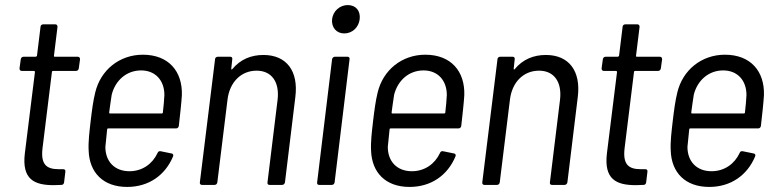

<svg xmlns="http://www.w3.org/2000/svg" viewBox="-20 -730 3064 758"><path d="M291 -460 296 -496C296 -502 293 -506 287 -506H196C194 -506 192 -508 193 -510L207 -624C207 -630 204 -634 198 -634H151C145 -634 140 -630 140 -624L126 -510C125 -508 123 -506 121 -506H73C67 -506 63 -502 62 -496L57 -460C57 -454 60 -450 66 -450H114C116 -450 118 -448 118 -446L78 -124C66 -22 115 1 192 1C202 1 212 0 222 0C229 0 232 -4 233 -10L238 -52C239 -58 236 -62 230 -62H212C163 -62 140 -81 148 -146L185 -446C185 -448 187 -450 189 -450H280C286 -450 290 -454 291 -460Z M491 -54C432 -54 396 -93 396 -150C398 -169 400 -193 403 -219C403 -222 405 -223 407 -223H675C681 -223 685 -227 686 -233C691 -278 696 -321 698 -354C701 -448 646 -514 544 -514C451 -514 377 -453 356 -365C348 -333 343 -295 338 -253C333 -209 328 -170 330 -135C333 -49 387 8 482 8C567 8 632 -38 663 -112C666 -118 663 -123 658 -124L614 -133C609 -134 604 -132 602 -126C582 -83 542 -54 491 -54ZM537 -452C594 -452 629 -412 629 -355C628 -335 626 -311 623 -286C623 -283 621 -282 619 -282H414C412 -282 411 -283 411 -286C414 -311 418 -335 421 -356C435 -412 479 -452 537 -452Z M1020 -513C972 -513 929 -496 897 -457C894 -454 893 -456 893 -459L897 -496C898 -502 895 -506 889 -506H840C834 -506 829 -502 829 -496L769 -10C768 -4 772 0 777 0H827C833 0 837 -4 838 -10L878 -335C886 -406 932 -451 993 -451C1052 -451 1084 -407 1076 -337L1036 -10C1035 -4 1038 0 1044 0H1094C1099 0 1104 -4 1105 -10L1146 -347C1159 -450 1111 -513 1020 -513Z M1339 -598C1371 -598 1396 -622 1400 -654C1404 -687 1385 -710 1353 -710C1322 -710 1295 -687 1291 -654C1288 -622 1308 -598 1339 -598ZM1240 0H1290C1296 0 1300 -4 1301 -10L1360 -496C1361 -502 1358 -506 1352 -506H1302C1297 -506 1292 -502 1291 -496L1232 -10C1231 -4 1234 0 1240 0Z M1606 -54C1547 -54 1511 -93 1511 -150C1513 -169 1515 -193 1518 -219C1518 -222 1520 -223 1522 -223H1790C1796 -223 1800 -227 1801 -233C1806 -278 1811 -321 1813 -354C1816 -448 1761 -514 1659 -514C1566 -514 1492 -453 1471 -365C1463 -333 1458 -295 1453 -253C1448 -209 1443 -170 1445 -135C1448 -49 1502 8 1597 8C1682 8 1747 -38 1778 -112C1781 -118 1778 -123 1773 -124L1729 -133C1724 -134 1719 -132 1717 -126C1697 -83 1657 -54 1606 -54ZM1652 -452C1709 -452 1744 -412 1744 -355C1743 -335 1741 -311 1738 -286C1738 -283 1736 -282 1734 -282H1529C1527 -282 1526 -283 1526 -286C1529 -311 1533 -335 1536 -356C1550 -412 1594 -452 1652 -452Z M2135 -513C2087 -513 2044 -496 2012 -457C2009 -454 2008 -456 2008 -459L2012 -496C2013 -502 2010 -506 2004 -506H1955C1949 -506 1944 -502 1944 -496L1884 -10C1883 -4 1887 0 1892 0H1942C1948 0 1952 -4 1953 -10L1993 -335C2001 -406 2047 -451 2108 -451C2167 -451 2199 -407 2191 -337L2151 -10C2150 -4 2153 0 2159 0H2209C2214 0 2219 -4 2220 -10L2261 -347C2274 -450 2226 -513 2135 -513Z M2589 -460 2594 -496C2594 -502 2591 -506 2585 -506H2494C2492 -506 2490 -508 2491 -510L2505 -624C2505 -630 2502 -634 2496 -634H2449C2443 -634 2438 -630 2438 -624L2424 -510C2423 -508 2421 -506 2419 -506H2371C2365 -506 2361 -502 2360 -496L2355 -460C2355 -454 2358 -450 2364 -450H2412C2414 -450 2416 -448 2416 -446L2376 -124C2364 -22 2413 1 2490 1C2500 1 2510 0 2520 0C2527 0 2530 -4 2531 -10L2536 -52C2537 -58 2534 -62 2528 -62H2510C2461 -62 2438 -81 2446 -146L2483 -446C2483 -448 2485 -450 2487 -450H2578C2584 -450 2588 -454 2589 -460Z M2789 -54C2730 -54 2694 -93 2694 -150C2696 -169 2698 -193 2701 -219C2701 -222 2703 -223 2705 -223H2973C2979 -223 2983 -227 2984 -233C2989 -278 2994 -321 2996 -354C2999 -448 2944 -514 2842 -514C2749 -514 2675 -453 2654 -365C2646 -333 2641 -295 2636 -253C2631 -209 2626 -170 2628 -135C2631 -49 2685 8 2780 8C2865 8 2930 -38 2961 -112C2964 -118 2961 -123 2956 -124L2912 -133C2907 -134 2902 -132 2900 -126C2880 -83 2840 -54 2789 -54ZM2835 -452C2892 -452 2927 -412 2927 -355C2926 -335 2924 -311 2921 -286C2921 -283 2919 -282 2917 -282H2712C2710 -282 2709 -283 2709 -286C2712 -311 2716 -335 2719 -356C2733 -412 2777 -452 2835 -452Z"/></svg>

Font: Barlow Semi Condensed
Style: Italic
Weight: 400
Width: 4
Italic angle: -7°
Designer: Jeremy Tribby
Foundry: Tribby Type
Version: Version 1.422;hotconv 1.0.109;makeotfexe 2.5.65596